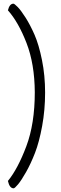

<svg xmlns="http://www.w3.org/2000/svg" viewBox="-20 -825 334 1043"><path d="M169 -324Q168 -478 124 -591.5Q80 -705 23 -769Q32 -805 53 -805Q58 -805 75.5 -787.5Q93 -770 118.5 -730Q144 -690 167.5 -636.5Q191 -583 208 -499Q225 -415 225 -322Q225 -228 209 -140.5Q193 -53 170 6Q147 65 121.5 110Q96 155 78 176.5Q60 198 54 198Q32 198 23 158Q77 92 123 -30.5Q169 -153 169 -324Z"/></svg>

Font: Yanone Kaffeesatz Light
Style: Regular
Weight: 300
Designer: Yanone (Cyrillic: Daniel Pouzeot)
Foundry: Yanone
Version: Version 1.003;PS 001.003;hotconv 1.0.88;makeotf.lib2.5.64775